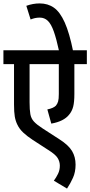

<svg xmlns="http://www.w3.org/2000/svg" viewBox="-20 -916 528 1123"><path d="M488 -541H415V-366Q415 -319 408 -292Q401 -265 384 -245Q353 -206 280 -193L257 -276Q292 -283 307 -298Q316 -309 320 -323Q324 -337 324 -366V-541H153V-317Q153 -274 157.5 -248.5Q162 -223 178.5 -205Q195 -187 229 -165L328 -101Q381 -67 401.5 -32.5Q422 2 422 47Q422 90 407 123.5Q392 157 372 187L295 141Q309 122 319.5 100.5Q330 79 330 53Q330 29 317 8Q304 -13 262 -39L171 -98Q139 -119 116.5 -140Q94 -161 82 -186Q71 -208 66.5 -234Q62 -260 62 -305V-541H0V-622H488ZM326 -615Q310 -689 294.5 -732.5Q279 -776 259.5 -794.5Q240 -813 213 -813Q197 -813 184 -810Q171 -807 159 -802L134 -882Q173 -896 212 -896Q260 -896 295.5 -871Q331 -846 358.5 -785Q386 -724 408 -615Z"/></svg>

Font: Noto Sans Condensed Medium
Style: Italic
Weight: 500
Width: 3
Italic angle: -12°
Designer: Monotype Design Team
Foundry: Monotype Imaging Inc.
Version: Version 2.013; ttfautohint (v1.8.4.7-5d5b)